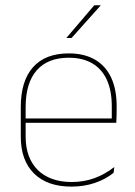

<svg xmlns="http://www.w3.org/2000/svg" viewBox="-20 -700 515 730"><path d="M251.5 9.5Q160 9.5 109.5 -40.2Q59 -90 59 -180.5V-292.5Q59 -392.5 105.8 -444.8Q152.5 -497 241.5 -497Q300 -497 340.8 -473.5Q381.5 -450 402.5 -405.2Q423.5 -360.5 423.5 -296.5V-279.5Q423.5 -268.5 423.2 -257.5Q423 -246.5 422 -233H405Q405 -250.5 405 -266.5Q405 -282.5 405 -296Q405 -355.5 386.2 -396.5Q367.5 -437.5 331 -459Q294.5 -480.5 241.5 -480.5Q161.5 -480.5 119.5 -432.5Q77.5 -384.5 77.5 -292.5V-243.5V-239.5V-181Q77.5 -140 89.2 -108Q101 -76 123.5 -53.8Q146 -31.5 178.5 -19.8Q211 -8 252 -8Q299.5 -8 339.5 -22.8Q379.5 -37.5 414.5 -65L412 -43Q382.5 -19 341.5 -4.8Q300.5 9.5 251.5 9.5ZM67.5 -233V-249.5H415.5V-233ZM338.5 -680H362.5V-679L252 -555.5H232.5V-556Z"/></svg>

Font: Anek Bangla Medium Thin
Style: Regular
Weight: 250
Version: Version 1.003